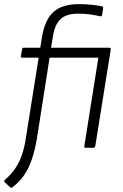

<svg xmlns="http://www.w3.org/2000/svg" viewBox="-36 -715 593 929"><path d="M204 -436 142 -41Q133 11 118.5 54.5Q104 98 81 132Q58 166 23 192Q19 196 13 191L-14 166Q-17 163 -16 161Q-15 159 -12 155Q16 131 36 102.5Q56 74 69 37.5Q82 1 89 -46L151 -436H71Q64 -436 65 -444L71 -477Q72 -484 79 -484H159L167 -536Q181 -619 222.5 -657Q264 -695 347 -695Q376 -695 407 -692Q438 -689 458 -684Q464 -683 463 -675L458 -643Q457 -635 450 -636Q425 -642 398 -645.5Q371 -649 343 -649Q286 -649 258 -623.5Q230 -598 221 -544L211 -484H493Q501 -484 500 -476L425 -8Q423 0 416 0H378Q371 0 372 -8L440 -436Z"/></svg>

Font: Sofia Sans Light
Style: Italic
Weight: 300
Italic angle: -9°
Version: Version 4.100-B